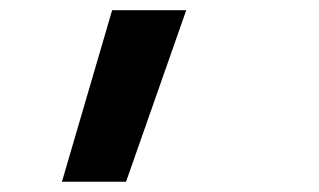

<svg xmlns="http://www.w3.org/2000/svg" viewBox="-20 -144 626 377"><path d="M101.6 212.9 200.2 -124H345.7L227.5 212.9Z"/></svg>

Font: Cascadia Code PL
Style: Italic
Weight: 400
Italic angle: -10°
Monospace: yes
Designer: Aaron Bell
Foundry: Saja Typeworks
Version: Version 2404.023